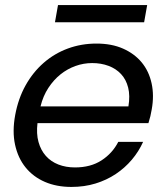

<svg xmlns="http://www.w3.org/2000/svg" viewBox="-20 -729 660 758"><path d="M344 -480Q310 -480 278 -468.5Q246 -457 219 -435.5Q192 -414 171 -382Q150 -350 140 -309H487Q494 -351 486 -383Q478 -415 458 -436.5Q438 -458 408.5 -469Q379 -480 344 -480ZM545 -169Q528 -131 500.5 -98.5Q473 -66 437 -42Q401 -18 357 -4.5Q313 9 262 9Q203 9 157 -11Q111 -31 81 -68Q51 -105 39.5 -157.5Q28 -210 40 -275Q52 -340 81 -392Q110 -444 152.5 -481Q195 -518 248 -537.5Q301 -557 361 -557Q421 -557 466 -537Q511 -517 539.5 -482.5Q568 -448 578.5 -400Q589 -352 579 -297Q575 -271 566 -243H128Q123 -201 132 -168.5Q141 -136 161 -113.5Q181 -91 210.5 -79.5Q240 -68 276 -68Q338 -68 381 -96Q424 -124 447 -169ZM209 -709H561L549 -641H197Z"/></svg>

Font: SVN-Poppins
Style: Italic
Weight: 400
Italic angle: -10°
Designer: Ninad Kale (Devanagari), Jonny Pinhorn (Latin)
Foundry: Indian Type Foundry
Version: Version 3.002 2017; ttfautohint (v1.8.3)